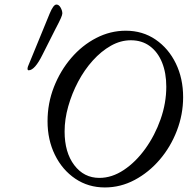

<svg xmlns="http://www.w3.org/2000/svg" viewBox="-20 -811 825 844"><path d="M441 13Q368 13 311 -25.5Q254 -64 221.5 -130Q189 -196 189 -278Q189 -357 217 -428.5Q245 -500 293 -556Q341 -612 403 -644Q465 -676 533 -676Q607 -676 664 -637Q721 -598 753 -532Q785 -466 785 -384Q785 -308 757.5 -236.5Q730 -165 682 -109Q634 -53 572 -20Q510 13 441 13ZM417 -29Q472 -29 524.5 -64Q577 -99 619 -157.5Q661 -216 686 -287Q711 -358 711 -430Q711 -490 692.5 -536Q674 -582 639 -608Q604 -634 555 -634Q510 -634 467.5 -610Q425 -586 388 -545Q351 -504 323.5 -452Q296 -400 280 -343.5Q264 -287 264 -233Q264 -141 306.5 -85Q349 -29 417 -29ZM106 -502Q101 -502 101 -509Q101 -511 101.5 -513.5Q102 -516 103 -519L199 -753Q215 -791 228 -791Q239 -791 246.5 -777.5Q254 -764 254 -752Q254 -746 247.5 -731Q241 -716 224 -684L167 -571Q133 -502 106 -502Z"/></svg>

Font: Junicode
Style: Italic
Weight: 400
Italic angle: -11°
Designer: Peter S. Baker
Version: Version 2.100; ttfautohint (v1.8.4)